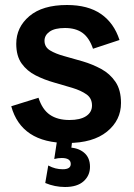

<svg xmlns="http://www.w3.org/2000/svg" viewBox="-20 -561 538 768"><path d="M250 11Q157 11 101 -26Q45 -63 25 -136L134 -170Q149 -123 179.5 -102Q210 -81 258 -81Q301 -81 324.5 -96.5Q348 -112 348 -139Q348 -168 326 -183.5Q304 -199 269.5 -209.5Q235 -220 196 -231Q157 -242 122.5 -259.5Q88 -277 66.5 -307Q45 -337 45 -386Q45 -452 97.5 -496.5Q150 -541 248 -541Q332 -541 384 -505Q436 -469 458 -401L352 -366Q337 -410 310 -429.5Q283 -449 240 -449Q199 -449 178.5 -434.5Q158 -420 158 -398Q158 -373 180 -359.5Q202 -346 237 -336.5Q272 -327 311 -315.5Q350 -304 385 -285Q420 -266 442 -233.5Q464 -201 464 -149Q464 -80 408 -34.5Q352 11 250 11ZM240 187Q220 187 200 183Q180 179 161 171L173 101Q188 109 202 112.5Q216 116 231 116Q263 116 263 95Q263 71 227 71Q219 71 212 72Q205 73 197 75L210 -11L270 -9L264 43L252 29Q291 29 315.5 49Q340 69 340 106Q340 141 314.5 164Q289 187 240 187Z"/></svg>

Font: Radio Canada Big Medium
Style: Regular
Weight: 500
Designer: Étienne Aubert Bonn
Foundry: Coppers and Brasses
Version: Version 1.001